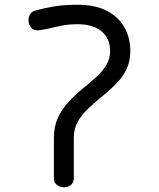

<svg xmlns="http://www.w3.org/2000/svg" viewBox="-20 -784 669 809"><path d="M249 5Q232 5 219.5 -5Q207 -15 207 -33V-203Q207 -251 224 -287.5Q241 -324 268 -353.5Q295 -383 325.5 -408Q356 -433 383 -457Q410 -481 427 -508.5Q444 -536 444 -569Q444 -622 408 -652Q372 -682 307 -682Q261 -682 221 -672Q181 -662 149 -657Q124 -653 112 -667Q100 -681 100 -698Q100 -713 107 -724Q114 -735 127 -739Q162 -749 205.5 -756.5Q249 -764 307 -764Q380 -764 429 -739Q478 -714 503.5 -670Q529 -626 529 -569Q529 -524 512 -490Q495 -456 467.5 -429Q440 -402 410 -377.5Q380 -353 352.5 -327.5Q325 -302 308 -272Q291 -242 291 -203V-33Q291 -15 279 -5Q267 5 249 5Z"/></svg>

Font: Playpen Sans Deva
Style: Regular
Weight: 400
Designer: Pooja Saxena, Gunjan Panchal, Laura Meseguer, Veronika Burian, José Scaglione
Foundry: TypeTogether
Version: Version 2.000